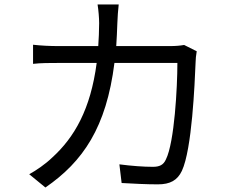

<svg xmlns="http://www.w3.org/2000/svg" viewBox="-20 -807 1040 854"><path d="M799 -607C782 -604 762 -602 735 -602H497C499 -635 501 -669 502 -705C503 -729 505 -764 508 -787H414C418 -763 421 -726 421 -704C421 -668 419 -634 417 -602H241C203 -602 162 -604 127 -608V-523C162 -527 202 -527 242 -527H410C383 -321 311 -196 212 -106C182 -77 141 -49 110 -32L182 27C349 -88 453 -240 489 -527H769C769 -420 756 -174 718 -98C707 -73 689 -65 660 -65C618 -65 565 -69 511 -76L521 7C573 10 631 13 682 13C737 13 769 -5 789 -47C834 -143 846 -434 850 -530C850 -543 852 -562 855 -579Z"/></svg>

Font: Noto Sans JP Regular
Style: Regular
Weight: 400
Designer: Ryoko NISHIZUKA (kana & ideographs); Paul D. Hunt (Latin, Greek & Cyrillic); Wenlong ZHANG (bopomofo); Sandoll Communica
Foundry: Adobe Systems Incorporated
Version: Version 1.004;PS 1.004;hotconv 1.0.82;makeotf.lib2.5.63406